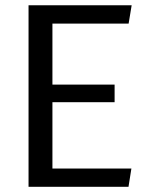

<svg xmlns="http://www.w3.org/2000/svg" viewBox="-20 -722 572 742"><path d="M90.3 0V-701.7H488.8L477.1 -630.9H182.6V-395H422.9V-327.1H182.6V-70.8H487.8L476.6 0Z"/></svg>

Font: Mako
Style: Regular
Weight: 400
Designer: vernon adams
Foundry: vernon adams
Version: Version 1.000